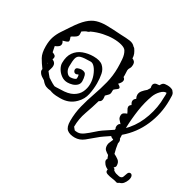

<svg xmlns="http://www.w3.org/2000/svg" viewBox="-186 -871 1213 1194"><g transform="rotate(30 420.5 -274.5)"><path d="M787 131Q776 127 756 124.5Q736 122 719.5 116.5Q703 111 703 99Q703 92 704 90Q687 83 676 69.5Q665 56 665 46Q665 37 670 35L661 11Q647 3 636 -7Q625 -17 625 -39Q625 -51 630.5 -62Q636 -73 640 -84V-89Q632 -91 627 -94Q622 -97 619 -101Q600 -88 580.5 -75Q561 -62 543 -46Q519 -25 490 -2Q461 21 426 21Q390 21 370.5 5Q351 -11 351 -55Q351 -112 364.5 -166Q378 -220 396.5 -272Q415 -324 428.5 -377.5Q442 -431 442 -488Q442 -514 439.5 -548Q437 -582 423 -604Q415 -617 389 -624.5Q363 -632 327 -632Q295 -632 257 -624Q219 -616 182 -599Q177 -593 169 -590L159 -587Q152 -583 145.5 -579.5Q139 -576 133 -571Q133 -565 133.5 -560.5Q134 -556 134 -551Q134 -544 130 -537.5Q126 -531 111 -522Q107 -520 100.5 -516.5Q94 -513 91 -509Q94 -500 96 -494.5Q98 -489 98 -484Q98 -479 93.5 -475.5Q89 -472 76 -468L62 -464H60Q68 -453 68 -443Q68 -431 58.5 -423Q49 -415 35 -410Q37 -400 39 -390Q41 -380 43 -370Q54 -366 61 -361Q68 -356 68 -346Q68 -339 64 -332L68 -330Q80 -324 84.5 -316Q89 -308 89 -298Q89 -288 85.5 -277.5Q82 -267 79 -256Q86 -247 93 -238.5Q100 -230 107 -222Q110 -221 113.5 -219Q117 -217 119 -215Q142 -200 158 -193Q169 -192 180.5 -193Q192 -194 203 -194Q256 -194 287 -211.5Q318 -229 331 -257Q344 -285 344 -315Q344 -346 333.5 -374Q323 -402 308 -420Q293 -438 277 -438Q229 -438 208 -432Q187 -426 181.5 -406Q176 -386 176 -344Q176 -323 188 -306.5Q200 -290 216 -290Q220 -290 229 -291.5Q238 -293 246.5 -296.5Q255 -300 255 -306Q255 -312 255 -317.5Q255 -323 253 -330Q250 -330 247 -329Q244 -328 241 -326Q230 -323 223 -329.5Q216 -336 216 -345Q216 -358 229 -362Q235 -364 241 -365.5Q247 -367 253 -367Q281 -367 287 -346.5Q293 -326 293 -306Q293 -287 280 -275Q267 -263 249.5 -258Q232 -253 216 -253Q191 -253 170.5 -268Q150 -283 138.5 -303.5Q127 -324 127 -342Q127 -390 148 -419.5Q169 -449 203.5 -462Q238 -475 277 -475Q324 -475 345.5 -455.5Q367 -436 373 -405.5Q379 -375 379 -340Q379 -300 370.5 -259.5Q362 -219 332 -189L329 -186Q289 -146 227 -146H220Q192 -146 177 -149Q162 -152 150 -157Q131 -158 115.5 -164.5Q100 -171 83 -192Q58 -206 48.5 -217.5Q39 -229 39 -239Q39 -245 40 -248Q18 -277 2.5 -304.5Q-13 -332 -13 -381Q-13 -422 -3 -450.5Q7 -479 24 -504.5Q41 -530 61 -560Q95 -612 123.5 -638Q152 -664 182 -673Q212 -682 249 -682Q272 -682 298.5 -680.5Q325 -679 357 -677Q397 -676 422 -672.5Q447 -669 461 -652Q464 -651 470 -645Q480 -631 486 -616.5Q492 -602 492 -585Q501 -582 508 -574.5Q515 -567 515 -551Q515 -535 508.5 -525.5Q502 -516 501 -505Q501 -491 502 -480.5Q503 -470 502 -457Q513 -450 513 -439Q513 -430 507.5 -421.5Q502 -413 496 -407Q494 -407 494 -404Q514 -393 514 -385Q514 -378 504 -371.5Q494 -365 486 -357Q485 -353 485 -348.5Q485 -344 485 -339Q485 -324 476 -316Q467 -308 459 -299Q460 -293 460.5 -287.5Q461 -282 461 -277Q461 -269 457.5 -262Q454 -255 443 -250Q428 -198 409 -145Q390 -92 390 -36Q393 -31 397.5 -27Q402 -23 405 -18Q409 -17 414 -16.5Q419 -16 426 -16Q446 -16 469 -33Q492 -50 514.5 -70.5Q537 -91 553 -102L619 -146V-147L620 -153Q616 -158 616 -168Q616 -176 620 -184Q624 -192 632 -194L631 -195Q621 -206 613 -215Q605 -224 605 -240Q605 -254 614 -260.5Q623 -267 635 -271H636Q632 -282 625.5 -292Q619 -302 619 -311Q619 -323 632 -331Q628 -337 625.5 -343Q623 -349 623 -355Q623 -369 638 -379Q631 -392 631 -404Q631 -421 642.5 -435Q654 -449 670 -462Q672 -467 677 -473.5Q682 -480 682 -484Q681 -488 680.5 -491.5Q680 -495 680 -498Q680 -524 717 -524H720Q729 -540 737 -544.5Q745 -549 764 -549Q775 -549 784.5 -547Q794 -545 803 -540Q806 -538 810 -532Q820 -522 820.5 -506Q821 -490 821 -473Q821 -377 783 -289.5Q745 -202 673 -141Q673 -135 673.5 -128.5Q674 -122 674 -114Q680 -108 680 -98Q680 -94 679.5 -90.5Q679 -87 678 -83Q680 -67 683.5 -49.5Q687 -32 692 -15Q709 -7 725 5Q741 17 741 42Q741 53 729 60Q741 65 742 75Q747 79 752 81.5Q757 84 762 86Q770 87 783 91Q785 91 786.5 91.5Q788 92 789 92Q807 92 811.5 78.5Q816 65 821 52Q826 39 838 39Q844 39 849 44.5Q854 50 854 61Q854 71 850 82Q844 98 834 110Q824 122 807 126Q803 130 798 132Q793 134 787 131ZM673 -190Q678 -195 682.5 -199.5Q687 -204 691 -209Q734 -259 758.5 -330Q783 -401 783 -473Q783 -478 783.5 -483.5Q784 -489 784 -494Q784 -502 783 -505Q783 -505 782.5 -505.5Q782 -506 780 -506Q763 -506 744 -486.5Q725 -467 715 -442Q694 -386 684.5 -322Q675 -258 673 -190ZM52 -292Q52 -295 51 -297L48 -298Z"/></g></svg>

Font: Are You Serious
Style: Regular
Weight: 400
Designer: Robert E. Leuschke
Foundry: Robert E. Leuschke
Version: Version 1.100